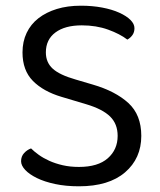

<svg xmlns="http://www.w3.org/2000/svg" viewBox="-20 -641 563 674"><path d="M257 -55Q324 -55 358.5 -85.5Q393 -116 393 -164Q393 -206 366.5 -232Q340 -258 283 -275L196 -301Q132 -320 95.5 -357Q59 -394 59 -457Q59 -495 73.5 -525.5Q88 -556 115 -577Q142 -598 179.5 -609.5Q217 -621 264 -621Q304 -621 338.5 -614.5Q373 -608 398.5 -596.5Q424 -585 438 -571Q452 -557 452 -542Q452 -528 445 -518Q438 -508 427 -502Q401 -522 359.5 -537Q318 -552 267 -552Q208 -552 174.5 -527Q141 -502 141 -457Q141 -422 165 -400Q189 -378 245 -362L306 -344Q385 -321 430.5 -279.5Q476 -238 476 -164Q476 -85 419 -36Q362 13 257 13Q211 13 173.5 5Q136 -3 109.5 -16Q83 -29 68.5 -44.5Q54 -60 54 -75Q54 -92 64.5 -103.5Q75 -115 89 -120Q100 -109 116 -97.5Q132 -86 153 -76.5Q174 -67 200 -61Q226 -55 257 -55Z"/></svg>

Font: Baloo Chettan 2
Style: Regular
Weight: 400
Designer: Maithili Shingre, Unnati Kotecha and Ek Type
Foundry: Ek Type
Version: Version 1.640;hotconv 1.0.111;makeotfexe 2.5.65597; ttfautoh